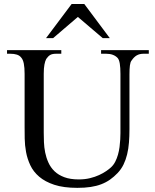

<svg xmlns="http://www.w3.org/2000/svg" viewBox="-20 -909 763 945"><path d="M687 -644.5Q666.5 -644.5 652.6 -636.2Q638.7 -627.9 627.4 -610.8Q621.6 -604 619.4 -586.9Q617.2 -569.8 617.2 -542V-272.5Q617.2 -238.3 614.7 -207.3Q612.3 -176.3 605.7 -149.2Q599.1 -122.1 587.9 -99.1Q576.7 -76.2 559.1 -57.6Q541 -38.6 521.5 -24.9Q502 -11.2 478.5 -2.2Q455.1 6.8 426.3 11.2Q397.5 15.6 360.8 15.6Q293 15.6 247.3 0.5Q201.7 -14.6 172.9 -39.3Q144 -64 129.2 -95.7Q114.3 -127.4 108.2 -160.9Q102.1 -194.3 101.6 -227.1Q101.1 -259.8 101.1 -285.6V-545.4Q101.1 -576.2 97.2 -595.9Q93.3 -615.7 84.5 -625.5Q76.7 -635.7 63.2 -640.1Q49.8 -644.5 29.8 -644.5H14.6V-662.1H281.7V-644.5H256.8Q236.8 -644.5 226.6 -638.2Q216.3 -631.8 207.5 -618.7Q202.1 -608.9 198.7 -591.1Q195.3 -573.2 195.3 -545.4V-256.3Q195.3 -234.9 196.3 -209.2Q197.3 -183.6 202.4 -158.2Q207.5 -132.8 218.3 -108.9Q229 -85 248 -66.4Q267.1 -47.9 296.4 -36.9Q325.7 -25.9 367.7 -25.9Q397.5 -25.9 422.6 -32Q447.8 -38.1 467.8 -47.4Q487.8 -56.6 502.7 -66.9Q517.6 -77.1 526.4 -85.4Q539.1 -97.2 547.4 -113.5Q555.7 -129.9 560.8 -148.2Q565.9 -166.5 568.4 -185.5Q570.8 -204.6 571.8 -221.9Q572.8 -239.3 572.8 -253.4V-545.4Q572.8 -576.2 569.6 -595.7Q566.4 -615.2 559.1 -623.5Q539.6 -644.5 502.4 -644.5H477.5V-662.1H712.4V-644.5ZM485.8 -721.2 363.3 -825.7 241.2 -721.2H206.5L332.5 -889.2H395L520.5 -721.2Z"/></svg>

Font: Doulos SIL
Style: Regular
Weight: 400
Designer: Walt Agee, Victor Gaultney, Peter Martin, Debbi Hosken
Foundry: SIL International
Version: Version 4.110; 2011; Maintenance release